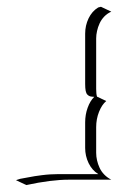

<svg xmlns="http://www.w3.org/2000/svg" viewBox="-20 -508 352 558"><path d="M26.4 15.6 38.6 11.7Q42.7 11 58.3 8.1Q74 5.1 80.9 4Q87.9 2.9 101 1.2Q114 -0.5 125.9 -1.2Q137.7 -2 150.1 -2H265.6Q247.6 -13.2 237.5 -33.9Q227.5 -54.7 227.5 -78.1V-152.3Q227.5 -174.8 234.7 -194.8Q241.9 -214.8 253.9 -226.6Q246.6 -226.8 242.3 -227.9Q238 -229 234.3 -232.7Q230.5 -236.3 229 -243.9Q227.5 -251.5 227.5 -263.7V-410.2Q227.5 -433.8 237.4 -454.6Q247.3 -475.3 265.4 -486.3L273.4 -488.3L303.5 -474.1Q292 -469.2 283.2 -460.1Q274.4 -450.9 269.4 -439.9Q264.4 -429 262 -417.8Q259.5 -406.7 259.5 -396.2V-249.5Q259.5 -234.4 262 -227.1L288.8 -214.4Q276.1 -203.9 267.8 -183Q259.5 -162.1 259.5 -138.4V-64Q259.5 -53 262 -42.1Q264.4 -31.2 269.4 -20.4Q274.4 -9.5 283.2 -0.5Q292 8.5 303.5 14.2H180.4Q128.9 14.2 56.4 29.8Z"/></svg>

Font: AgreloyOut1
Style: Medium
Weight: 400
Designer: gluk
Foundry: gluk
Version: Version 0.27